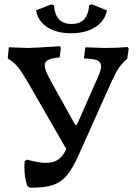

<svg xmlns="http://www.w3.org/2000/svg" viewBox="-20 -861 624 889"><path d="M576 -636 569 -589Q545 -568 530 -546Q515 -524 495 -480L345 -145Q317 -82 290 -49.5Q263 -17 224 -4Q185 9 118 8L106 0Q93 -40 93 -85Q93 -104 94 -113L105 -122Q159 -107 193 -107Q228 -107 250 -122.5Q272 -138 287 -171L109 -480Q80 -530 62.5 -551Q45 -572 18 -589L16 -593L21 -642L52 -641Q92 -639 107 -639Q137 -639 258 -647L262 -639L256 -595Q219 -592 203 -583.5Q187 -575 187 -558Q187 -537 213 -490L328 -283H336L433 -503Q448 -536 448 -555Q448 -574 430.5 -581.5Q413 -589 371 -590L369 -595L375 -642L464 -639Q523 -639 571 -643ZM147 -813 218 -841 230 -836Q236 -750 311 -750Q349 -750 369 -771Q389 -792 393 -836L405 -841L475 -813Q466 -764 421.5 -735.5Q377 -707 310 -707Q242 -707 199 -735Q156 -763 147 -813Z"/></svg>

Font: Alegreya SC Medium
Style: Regular
Weight: 500
Designer: Juan Pablo del Peral
Foundry: Huerta Tipografica
Version: Version 2.007; ttfautohint (v1.6)